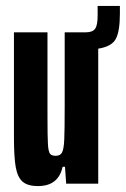

<svg xmlns="http://www.w3.org/2000/svg" viewBox="-20 -619 424 647"><path d="M384 -599V-573Q384 -513 370 -487.5Q356 -462 311 -455V0H203L199 -57H191Q177 8 108 8Q73 8 56 -7Q39 -22 33 -56Q27 -90 27 -156V-510H140V-227Q140 -159 141.5 -133.5Q143 -108 148.5 -101Q154 -94 168 -94Q183 -94 189 -105Q195 -116 196.5 -148Q198 -180 198 -264V-510H268Q292 -510 300.5 -522Q309 -534 309 -566V-599Z"/></svg>

Font: Saira Ultra Condensed ExtraBold
Style: Regular
Weight: 800
Width: 1
Designer: Hector Gatti with collaboration of the Omnibus-Type team
Foundry: Omnibus-Type
Version: Version 1.001; ttfautohint (v1.8)